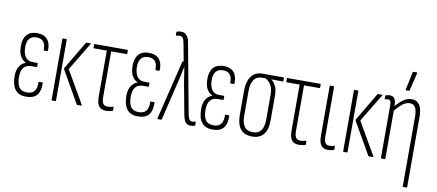

<svg xmlns="http://www.w3.org/2000/svg" viewBox="-75 -988 3341 1467"><g transform="rotate(10 1595.0 -255.0)"><path d="M147 6Q89 6 61.5 -30Q34 -66 34 -135Q34 -183 53.5 -211.5Q73 -240 100 -248V-250Q72 -263 56.5 -292Q41 -321 41 -370Q41 -426 68 -456.5Q95 -487 147 -487Q201 -487 227.5 -456Q254 -425 251 -371Q251 -365 246 -365H222Q218 -365 218 -370Q221 -454 148 -454Q112 -454 93.5 -432Q75 -410 75 -366Q75 -319 94 -291Q113 -263 150 -263H187Q191 -263 191 -258V-236Q191 -231 187 -231H149Q108 -231 88 -207Q68 -183 68 -134Q68 -81 86.5 -54Q105 -27 148 -27Q187 -27 205 -49.5Q223 -72 222 -118Q221 -123 226 -123H250Q254 -123 255 -118Q257 -58 231.5 -26Q206 6 147 6Z M544 0Q541 0 539 -3L397 -251Q395 -255 397 -260L526 -478Q529 -481 532 -481H561Q563 -481 564 -479.5Q565 -478 563 -475L432 -258L577 -7Q580 0 573 0ZM348 0Q344 0 344 -5V-476Q344 -481 348 -481H373Q378 -481 378 -476V-5Q378 0 373 0Z M767 6Q742 6 725.5 -4.5Q709 -15 701.5 -37Q694 -59 694 -95V-448H594Q590 -448 590 -453V-476Q590 -481 594 -481H847Q852 -481 852 -476V-453Q852 -448 847 -448H728V-95Q728 -56 739.5 -41.5Q751 -27 774 -27Q785 -27 796 -29Q807 -31 816 -34Q820 -36 820 -30V-6Q820 -3 816 -1Q808 1 795 3.5Q782 6 767 6Z M1014 6Q956 6 928.5 -30Q901 -66 901 -135Q901 -183 920.5 -211.5Q940 -240 967 -248V-250Q939 -263 923.5 -292Q908 -321 908 -370Q908 -426 935 -456.5Q962 -487 1014 -487Q1068 -487 1094.5 -456Q1121 -425 1118 -371Q1118 -365 1113 -365H1089Q1085 -365 1085 -370Q1088 -454 1015 -454Q979 -454 960.5 -432Q942 -410 942 -366Q942 -319 961 -291Q980 -263 1017 -263H1054Q1058 -263 1058 -258V-236Q1058 -231 1054 -231H1016Q975 -231 955 -207Q935 -183 935 -134Q935 -81 953.5 -54Q972 -27 1015 -27Q1054 -27 1072 -49.5Q1090 -72 1089 -118Q1088 -123 1093 -123H1117Q1121 -123 1122 -118Q1124 -58 1098.5 -26Q1073 6 1014 6Z M1424 6Q1405 6 1392.5 -3Q1380 -12 1373 -29.5Q1366 -47 1362 -70L1318 -306Q1313 -337 1308.5 -366.5Q1304 -396 1299 -428H1298Q1291 -395 1285 -366Q1279 -337 1271 -305L1199 -4Q1198 0 1195 0H1168Q1163 0 1165 -6L1277 -464Q1278 -468 1282 -468H1287L1261 -605Q1257 -630 1248.5 -643Q1240 -656 1223 -656Q1216 -656 1209.5 -655Q1203 -654 1198 -652Q1193 -651 1193 -656V-678Q1193 -682 1197 -684Q1211 -689 1230 -689Q1249 -689 1261.5 -680Q1274 -671 1282.5 -655.5Q1291 -640 1294 -618L1394 -79Q1399 -54 1406.5 -40.5Q1414 -27 1431 -27Q1442 -27 1454 -31Q1458 -33 1458 -27V-6Q1458 -1 1455 1Q1449 3 1440.5 4.5Q1432 6 1424 6Z M1594 6Q1536 6 1508.5 -30Q1481 -66 1481 -135Q1481 -183 1500.5 -211.5Q1520 -240 1547 -248V-250Q1519 -263 1503.5 -292Q1488 -321 1488 -370Q1488 -426 1515 -456.5Q1542 -487 1594 -487Q1648 -487 1674.5 -456Q1701 -425 1698 -371Q1698 -365 1693 -365H1669Q1665 -365 1665 -370Q1668 -454 1595 -454Q1559 -454 1540.5 -432Q1522 -410 1522 -366Q1522 -319 1541 -291Q1560 -263 1597 -263H1634Q1638 -263 1638 -258V-236Q1638 -231 1634 -231H1596Q1555 -231 1535 -207Q1515 -183 1515 -134Q1515 -81 1533.5 -54Q1552 -27 1595 -27Q1634 -27 1652 -49.5Q1670 -72 1669 -118Q1668 -123 1673 -123H1697Q1701 -123 1702 -118Q1704 -58 1678.5 -26Q1653 6 1594 6Z M1900 6Q1840 6 1810 -31Q1780 -68 1780 -141V-330Q1780 -399 1809.5 -440Q1839 -481 1897 -481H2059Q2063 -481 2063 -476V-454Q2063 -449 2059 -449L1970 -450V-449Q1990 -434 2004.5 -407Q2019 -380 2019 -328V-141Q2019 -68 1989 -31Q1959 6 1900 6ZM1900 -27Q1943 -27 1964 -55.5Q1985 -84 1985 -142V-329Q1985 -367 1976.5 -390.5Q1968 -414 1954.5 -427.5Q1941 -441 1926 -450H1898Q1856 -450 1835 -419Q1814 -388 1814 -330V-142Q1814 -84 1835 -55.5Q1856 -27 1900 -27Z M2263 6Q2238 6 2221.5 -4.5Q2205 -15 2197.5 -37Q2190 -59 2190 -95V-448H2090Q2086 -448 2086 -453V-476Q2086 -481 2090 -481H2343Q2348 -481 2348 -476V-453Q2348 -448 2343 -448H2224V-95Q2224 -56 2235.5 -41.5Q2247 -27 2270 -27Q2281 -27 2292 -29Q2303 -31 2312 -34Q2316 -36 2316 -30V-6Q2316 -3 2312 -1Q2304 1 2291 3.5Q2278 6 2263 6Z M2488 6Q2464 6 2448.5 -4.5Q2433 -15 2425.5 -37Q2418 -59 2418 -95V-476Q2418 -481 2422 -481H2447Q2452 -481 2452 -476V-95Q2452 -56 2463 -41.5Q2474 -27 2494 -27Q2505 -27 2514.5 -28.5Q2524 -30 2533 -34Q2537 -36 2537 -30V-6Q2537 -3 2533 -1Q2525 1 2513.5 3.5Q2502 6 2488 6Z M2806 0Q2803 0 2801 -3L2659 -251Q2657 -255 2659 -260L2788 -478Q2791 -481 2794 -481H2823Q2825 -481 2826 -479.5Q2827 -478 2825 -475L2694 -258L2839 -7Q2842 0 2835 0ZM2610 0Q2606 0 2606 -5V-476Q2606 -481 2610 -481H2635Q2640 -481 2640 -476V-5Q2640 0 2635 0Z M3105 185Q3101 185 3101 180V-358Q3101 -408 3087 -431Q3073 -454 3045 -454Q3014 -454 2985.5 -430.5Q2957 -407 2929 -372L2927 -405Q2957 -442 2988 -464.5Q3019 -487 3054 -487Q3093 -487 3114 -457.5Q3135 -428 3135 -362V180Q3135 185 3130 185ZM2904 0Q2899 0 2899 -5V-410Q2899 -433 2894 -443.5Q2889 -454 2875 -454Q2869 -454 2863.5 -453Q2858 -452 2853 -450Q2849 -449 2849 -454V-476Q2849 -480 2853 -482Q2859 -484 2867.5 -485.5Q2876 -487 2883 -487Q2909 -487 2920.5 -469Q2932 -451 2932 -418V-396L2933 -386V-5Q2933 0 2928 0ZM2998 -546Q2994 -546 2995 -552L3024 -690Q3025 -695 3030 -695H3055Q3060 -695 3059 -689L3025 -550Q3023 -546 3019 -546Z"/></g></svg>

Font: Sofia Sans Extra Condensed ExtraLight
Style: Regular
Weight: 250
Designer: Botio Nikoltchev, Ani Petrova
Foundry: lettersoup
Version: Version 4.101